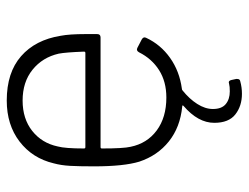

<svg xmlns="http://www.w3.org/2000/svg" viewBox="-104 -448 737 569"><g transform="rotate(-90 264.5 -163.5)"><path d="M448 -279V-244Q448 -234 438 -234H113Q109 -234 109 -230Q109 -166 114 -145Q124 -96 162.5 -67.5Q201 -39 260 -39Q307 -39 341 -60.5Q375 -82 394 -120Q399 -129 407 -125L432 -112Q441 -107 437 -99Q417 -56 377.5 -28Q338 0 286 7Q283 7 281 9Q256 29 241 52.5Q226 76 226 99Q226 125 240.5 137Q255 149 278 149Q293 149 300 147L305 146Q310 146 312 154L315 168V171Q315 179 308 180Q290 185 271 185Q235 185 210 165.5Q185 146 185 103Q185 55 235 12Q239 8 233 8Q172 2 130 -31.5Q88 -65 70 -119Q56 -165 56 -253Q56 -298 57.5 -324.5Q59 -351 65 -373Q80 -436 129.5 -474Q179 -512 251 -512Q334 -512 382.5 -469.5Q431 -427 443 -352Q448 -326 448 -279ZM109 -283Q109 -279 113 -279H392Q396 -279 396 -283Q394 -337 390 -358Q379 -406 342.5 -435.5Q306 -465 251 -465Q197 -465 161 -436.5Q125 -408 115 -361Q109 -339 109 -283Z"/></g></svg>

Font: Barlow Light
Style: Regular
Weight: 300
Designer: Jeremy Tribby
Foundry: Tribby Type
Version: Version 1.422